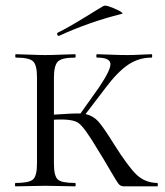

<svg xmlns="http://www.w3.org/2000/svg" viewBox="-20 -660 583 680"><path d="M189 -533Q185 -532 183 -537Q181 -542 184 -544Q221 -562 281 -599Q341 -636 347 -639Q356 -644 398 -624Q414 -616 414 -612Q413 -611 411 -611Q293 -581 189 -533ZM537 -12Q539 -12 539 -6Q539 0 537 0H420Q408 0 401.5 -7Q395 -14 373 -52Q347 -97 325 -132Q280 -208 258.5 -224Q237 -240 171 -236V-81Q171 -37 184.5 -24.5Q198 -12 246 -12Q248 -12 248 -6Q248 0 246 0Q233 0 197.5 -1Q162 -2 140 -2Q120 -2 84 -1Q48 0 35 0Q33 0 33 -6Q33 -12 35 -12Q83 -12 97 -24.5Q111 -37 111 -81V-387Q111 -430 97 -443Q83 -456 36 -456Q34 -456 34 -462Q34 -468 36 -468Q49 -468 84.5 -466.5Q120 -465 140 -465Q162 -465 198 -466.5Q234 -468 246 -468Q248 -468 248 -462Q248 -456 246 -456Q199 -456 185 -442Q171 -428 171 -385V-254Q241 -259 265 -258L331 -351Q374 -415 371 -435.5Q368 -456 324 -456Q321 -456 321 -462Q321 -468 324 -468Q337 -468 369.5 -466.5Q402 -465 431 -465Q452 -465 480.5 -466.5Q509 -468 517 -468Q519 -468 519 -462Q519 -456 517 -456Q471 -456 433.5 -430.5Q396 -405 354 -349L283 -256Q310 -250 328 -230Q346 -210 382 -152Q435 -68 464.5 -40.5Q494 -13 537 -12Z"/></svg>

Font: Cormorant SC
Style: Regular
Weight: 400
Designer: Christian Thalmann (Catharsis Fonts)
Version: Version 1.000;PS 002.000;hotconv 1.0.88;makeotf.lib2.5.64775